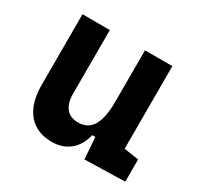

<svg xmlns="http://www.w3.org/2000/svg" viewBox="-120 -657 826 804"><g transform="rotate(30 293.0 -254.5)"><path d="M217.8 9.8C286.1 9.8 335.4 -29.3 351.6 -99.6H366.7L374 4.9L568.8 0V-107.4L497.6 -118.2V-517.6H365.2V-272C365.2 -159.2 333.5 -115.7 271.5 -115.7C223.6 -115.7 195.3 -148.9 195.3 -208.5V-517.6H63V-175.8C63 -57.6 119.1 9.8 217.8 9.8Z"/></g></svg>

Font: Cascadia Mono NF
Style: Bold
Weight: 700
Monospace: yes
Designer: Aaron Bell
Foundry: Saja Typeworks
Version: Version 2404.023